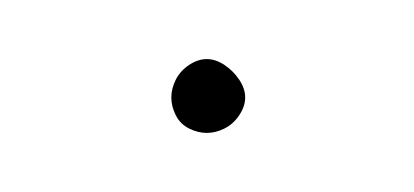

<svg xmlns="http://www.w3.org/2000/svg" viewBox="-20 -1283 140 65"><path d="M38 -1250Q38 -1247 39.5 -1244Q41 -1241 44 -1239.5Q47 -1238 50 -1238Q53 -1238 56 -1239.5Q59 -1241 61 -1244Q63 -1247 63 -1250Q63 -1253 61 -1256Q59 -1259 56 -1261Q53 -1263 50 -1263Q47 -1263 44 -1261Q41 -1259 39.5 -1256Q38 -1253 38 -1250Z"/></svg>

Font: Linefont Thin
Style: Regular
Weight: 100
Monospace: yes
Version: Version 3.002;gftools[0.9.33]